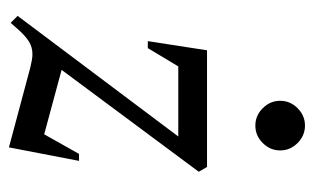

<svg xmlns="http://www.w3.org/2000/svg" viewBox="-160 -556 720 441"><g transform="rotate(90 200.5 -335.0)"><path d="M32 1 16 -15 293 -384H132L90 -314H74L95 -450H363L374 -431L140 -116L288 -76L333 -156H349L318 5L135 -44Q126 -46 118.5 -47.5Q111 -49 104 -49Q88 -49 75 -41Q62 -33 47 -16ZM268 -561Q245 -561 228 -578Q211 -595 211 -618Q211 -641 228 -658Q245 -675 268 -675Q291 -675 308 -658Q325 -641 325 -618Q325 -595 308 -578Q291 -561 268 -561Z"/></g></svg>

Font: Spectral
Style: Italic
Weight: 400
Italic angle: -10°
Designer: Jean-Baptiste Levee
Foundry: Production Type
Version: Version 2.001